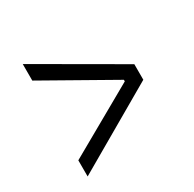

<svg xmlns="http://www.w3.org/2000/svg" viewBox="-132 -733 863 855"><g transform="rotate(-30 300.0 -305.0)"><path d="M85 -99 440 -300V-308L85 -509V-594L515 -345V-265L85 -16Z"/></g></svg>

Font: IBM Plex Mono
Style: Regular
Weight: 400
Monospace: yes
Designer: Mike Abbink, Paul van der Laan, Pieter van Rosmalen
Foundry: Bold Monday
Version: Version 2.3